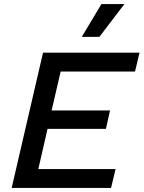

<svg xmlns="http://www.w3.org/2000/svg" viewBox="-20 -917 701 937"><path d="M475 -897H587L465 -737H379ZM37 0 190 -660H661L639 -568H276L232 -378H517L497 -288H212L167 -92H544L522 0Z"/></svg>

Font: Elaine Sans Medium
Style: Italic
Weight: 500
Italic angle: -13°
Designer: Wei Huang
Foundry: Wei Huang
Version: Version 2.001;December 24, 2019;FontCreator 12.0.0.2547 64-b